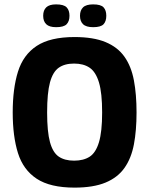

<svg xmlns="http://www.w3.org/2000/svg" viewBox="-20 -847 681 876"><path d="M38 -334Q38 -443 62 -520Q86 -597 147.5 -637.5Q209 -678 320 -678Q406 -678 461.5 -655Q517 -632 548 -588Q579 -544 591 -480Q603 -416 603 -334Q603 -252 591 -188.5Q579 -125 548 -81Q517 -37 461.5 -14Q406 9 320 9Q209 9 147.5 -31.5Q86 -72 62 -148.5Q38 -225 38 -334ZM195 -334Q195 -246 208 -198.5Q221 -151 248 -132.5Q275 -114 318 -114Q361 -114 389 -132Q417 -150 431.5 -198Q446 -246 446 -334Q446 -423 431.5 -471Q417 -519 389 -538Q361 -557 318 -557Q275 -557 248 -538Q221 -519 208 -471Q195 -423 195 -334ZM297 -775Q297 -750 284 -736.5Q271 -723 236 -723Q205 -723 191 -736.5Q177 -750 177 -775Q177 -800 191 -813.5Q205 -827 236 -827Q271 -827 284 -813.5Q297 -800 297 -775ZM465 -775Q465 -750 452.5 -736.5Q440 -723 405 -723Q373 -723 359 -736.5Q345 -750 345 -775Q345 -800 359 -813.5Q373 -827 405 -827Q440 -827 452.5 -813.5Q465 -800 465 -775Z"/></svg>

Font: Glory Thin ExtraBold
Style: Regular
Weight: 800
Version: Version 1.011